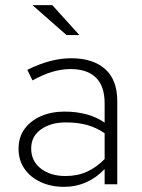

<svg xmlns="http://www.w3.org/2000/svg" viewBox="-20 -715 552 745"><path d="M228 10Q178 10 138 -8.5Q98 -27 75 -60Q52 -93 52 -138Q52 -183 75.5 -215Q99 -247 139.5 -264.5Q180 -282 230 -282Q276 -282 315.5 -271.5Q355 -261 386 -239V-314Q386 -381 352 -414Q318 -447 254 -447Q219 -447 183.5 -436.5Q148 -426 106 -403L86 -444Q176 -489 256 -489Q341 -489 388 -447Q435 -405 435 -323V0H386V-59Q355 -26 315 -8Q275 10 228 10ZM101 -139Q101 -90 138.5 -61Q176 -32 234 -32Q281 -32 318 -49Q355 -66 386 -98V-198Q354 -220 318 -230Q282 -240 235 -240Q177 -240 139 -213Q101 -186 101 -139ZM238 -579 106 -695H183L288 -579Z"/></svg>

Font: Red Hat Text VF
Style: Regular
Weight: 300
Designer: Pentagram, MCKL
Foundry: Pentagram, MCKL
Version: Version 1.023